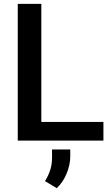

<svg xmlns="http://www.w3.org/2000/svg" viewBox="-20 -731 580 998"><path d="M517.6 -97.2V0H72.3V-710.9H194.8V-97.2ZM345.2 45.9V82.5Q345.2 125 326.4 170.9Q307.6 216.8 274.9 247.1L213.9 210.4Q231 183.1 240.7 153.8Q250.5 124.5 250.5 86.9V45.9Z"/></svg>

Font: Vazirmatn UI Medium
Style: Regular
Weight: 500
Designer: Saber Rastikerdar
Foundry: Saber Rastikerdar
Version: Version 33.003